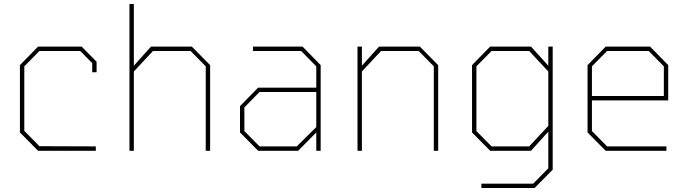

<svg xmlns="http://www.w3.org/2000/svg" viewBox="-20 -757 3455 964"><path d="M171 0 80 -92V-430L171 -523H390L465 -447V-394H443V-440L383 -501H178L102 -424V-100L178 -23L461 -22V0Z M630 0V-737H652V-427L738 -523H943L1035 -430V0H1013V-424L937 -501H748L652 -398V0Z M1276 0 1185 -92V-224L1276 -317H1568V-424L1492 -501H1250V-523H1499L1590 -430V0H1568V-92L1477 0ZM1283 -22H1470L1568 -119V-295H1283L1207 -218V-99Z M1775 0V-523H1797V-427L1883 -523H2088L2180 -430V0H2158V-424L2082 -501H1893L1797 -398V0Z M2397 187V165H2657L2733 88V-96L2646 0H2441L2350 -92V-430L2441 -523H2646L2733 -427V-523H2755V95L2664 187ZM2448 -22H2637L2733 -125V-398L2637 -501H2448L2372 -424V-99Z M3021 0 2930 -92V-430L3021 -523H3244L3335 -430V-253H2952V-99L3028 -22H3326V0ZM2952 -275H3313V-424L3237 -501H3028L2952 -424Z"/></svg>

Font: Tomorrow Thin
Style: Regular
Weight: 250
Designer: Tony de Marco, Monica Rizzolli
Foundry: Just in Type
Version: Version 2.002